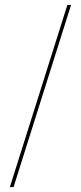

<svg xmlns="http://www.w3.org/2000/svg" viewBox="-20 -743 328 778"><path d="M20 15 253 -723H268L35 15Z"/></svg>

Font: Kalnia Thin
Style: Regular
Weight: 250
Designer: Frida Medrano
Foundry: Frida Medrano
Version: Version 1.105